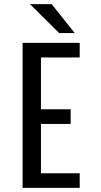

<svg xmlns="http://www.w3.org/2000/svg" viewBox="-20 -907 490 927"><path d="M364.8 -629.4H177.8V-379.3H321.2V-308.7H177.8V-70.6H364.8V0H89.1V-700H364.8ZM340.6 -747.5H265.5L124.6 -887.1H229.4Z"/></svg>

Font: League Mono Thin Condensed
Style: Regular
Weight: 100
Width: 1
Designer: Tyler Finck
Foundry: The League of Moveable Type / Tyler Finck
Version: Version 2.300;RELEASE